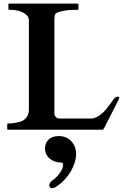

<svg xmlns="http://www.w3.org/2000/svg" viewBox="-20 -708 674 1048"><path d="M23.4 0Q21 0 20.3 -1.5Q19.5 -2.9 19.5 -3.9V-30.3Q19.5 -31.2 20 -32.7Q20.5 -34.2 23.4 -34.2H35.2Q36.6 -34.2 44.7 -34.9Q52.7 -35.6 63.2 -37.4Q73.7 -39.1 85 -42Q96.2 -44.9 104 -49.3Q121.1 -59.1 129.4 -74.5Q137.7 -89.8 137.7 -108.9V-596.2Q137.7 -613.8 126.2 -625Q114.7 -636.2 98.9 -642.8Q83 -649.4 66.7 -651.9Q50.3 -654.3 40.5 -654.3H29.8Q27.3 -654.3 26.6 -656Q25.9 -657.7 25.9 -658.2V-684.6Q25.9 -685.5 26.6 -687Q27.3 -688.5 29.8 -688.5H404.3Q406.7 -688.5 407.5 -687Q408.2 -685.5 408.2 -684.6V-658.2Q408.2 -657.2 407.5 -655.8Q406.7 -654.3 404.3 -654.3H383.3Q356 -654.3 332.5 -649.9Q309.1 -645.5 294.4 -640.1Q283.2 -636.2 280 -627.2Q276.9 -618.2 276.9 -596.2V-84Q277.8 -75.7 285.6 -68.4Q293.5 -61 303.2 -61H474.1Q491.2 -61 506.6 -68.4Q522 -75.7 535.2 -87.2Q548.3 -98.6 559.6 -112.3Q570.8 -126 580.1 -138.7Q589.4 -151.4 596.7 -161.4Q604 -171.4 609.4 -175.8Q611.8 -177.2 615 -178.7Q618.2 -180.2 622.6 -180.2Q630.9 -180.2 630.9 -173.8Q630.9 -170.9 629.4 -168L548.3 -8.8Q546.4 -4.9 543.9 -2.4Q541.5 0 538.1 0H23.4ZM263.7 319.3Q253.9 319.3 251.5 313Q249 306.6 249 301.3Q249.5 294.9 253.2 289.6Q256.8 284.2 262.2 279.8Q267.6 275.4 273.2 271.2Q278.8 267.1 283.2 263.2Q290 256.3 297.4 248Q304.7 239.7 310.5 230.5Q316.4 221.2 320.3 211.4Q324.2 201.7 324.2 191.9Q324.2 188 323 183.6Q321.8 179.2 313.5 179.2Q297.9 179.2 282.2 174.3Q266.6 169.4 253.9 159.7Q241.2 149.9 233.4 135.5Q225.6 121.1 225.6 102.1Q225.6 72.3 245.4 53.5Q265.1 34.7 300.3 34.7Q327.1 34.7 345.2 44.7Q363.3 54.7 374.5 69.1Q385.7 83.5 390.6 99.9Q395.5 116.2 395.5 129.4Q395.5 155.8 387.2 181.2Q378.9 206.5 365.5 229Q352.1 251.5 334.5 270.5Q316.9 289.6 298.3 303.2Q291 308.6 281.5 314Q272 319.3 263.7 319.3Z"/></svg>

Font: Cardo
Style: Bold
Weight: 700
Designer: David J. Perry
Foundry: David J. Perry
Version: Version 1.0011